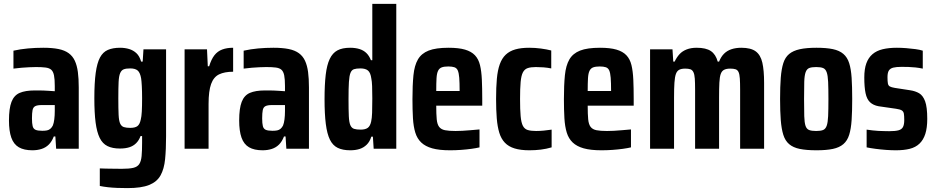

<svg xmlns="http://www.w3.org/2000/svg" viewBox="-20 -763 4803 985"><path d="M146 8Q103 8 76.5 -7.5Q50 -23 38 -57Q26 -91 26 -145Q26 -207 39 -240.5Q52 -274 81 -286.5Q110 -299 158 -299Q168 -299 179.5 -299Q191 -299 204 -298.5Q217 -298 231 -297Q245 -296 261 -295V-322Q261 -357 257 -376.5Q253 -396 243 -405Q233 -414 214 -416.5Q195 -419 165 -419Q148 -419 129.5 -418Q111 -417 91 -415.5Q71 -414 49 -411V-503Q85 -511 123.5 -514.5Q162 -518 202 -518Q248 -518 280 -511.5Q312 -505 332.5 -490Q353 -475 364 -451Q375 -427 379.5 -393.5Q384 -360 384 -314V0H268L264 -63H256Q246 -37 230.5 -21.5Q215 -6 193.5 1Q172 8 146 8ZM197 -92Q211 -92 221 -94Q231 -96 238.5 -102.5Q246 -109 251 -119Q256 -131 258.5 -150.5Q261 -170 261 -194V-224H194Q172 -224 161 -218.5Q150 -213 147 -198Q144 -183 144 -156Q144 -130 147.5 -116Q151 -102 162.5 -97Q174 -92 197 -92Z M634 202Q607 202 581.5 201Q556 200 533.5 197.5Q511 195 492 191V101Q507 102 523.5 102Q540 102 559.5 102.5Q579 103 605 103Q643 103 664 98Q685 93 694.5 78.5Q704 64 706.5 37.5Q709 11 709 -32V-65H701Q693 -43 678.5 -28.5Q664 -14 643.5 -7.5Q623 -1 595 -1Q557 -1 531.5 -13.5Q506 -26 491.5 -55.5Q477 -85 470.5 -134.5Q464 -184 464 -259Q464 -338 471 -389Q478 -440 493 -468Q508 -496 533.5 -507Q559 -518 596 -518Q621 -518 642.5 -511.5Q664 -505 680 -490Q696 -475 704 -447H712L716 -510H832V-64Q832 3 827 53.5Q822 104 803.5 137Q785 170 745 186Q705 202 634 202ZM648 -107Q673 -107 685 -116Q697 -125 702 -149Q706 -164 707.5 -191.5Q709 -219 709 -259Q709 -294 707.5 -321.5Q706 -349 704 -361Q699 -390 686.5 -401Q674 -412 648 -412Q627 -412 615 -407.5Q603 -403 596.5 -388Q590 -373 588.5 -342.5Q587 -312 587 -259Q587 -205 588.5 -174Q590 -143 596.5 -129Q603 -115 615.5 -111Q628 -107 648 -107Z M927 0V-510H1042L1046 -423H1053Q1064 -459 1080 -479.5Q1096 -500 1120 -509Q1144 -518 1176 -518V-395Q1132 -395 1104 -381.5Q1076 -368 1063 -332Q1050 -296 1050 -230V0Z M1327 8Q1284 8 1257.5 -7.5Q1231 -23 1219 -57Q1207 -91 1207 -145Q1207 -207 1220 -240.5Q1233 -274 1262 -286.5Q1291 -299 1339 -299Q1349 -299 1360.5 -299Q1372 -299 1385 -298.5Q1398 -298 1412 -297Q1426 -296 1442 -295V-322Q1442 -357 1438 -376.5Q1434 -396 1424 -405Q1414 -414 1395 -416.5Q1376 -419 1346 -419Q1329 -419 1310.5 -418Q1292 -417 1272 -415.5Q1252 -414 1230 -411V-503Q1266 -511 1304.5 -514.5Q1343 -518 1383 -518Q1429 -518 1461 -511.5Q1493 -505 1513.5 -490Q1534 -475 1545 -451Q1556 -427 1560.5 -393.5Q1565 -360 1565 -314V0H1449L1445 -63H1437Q1427 -37 1411.5 -21.5Q1396 -6 1374.5 1Q1353 8 1327 8ZM1378 -92Q1392 -92 1402 -94Q1412 -96 1419.5 -102.5Q1427 -109 1432 -119Q1437 -131 1439.5 -150.5Q1442 -170 1442 -194V-224H1375Q1353 -224 1342 -218.5Q1331 -213 1328 -198Q1325 -183 1325 -156Q1325 -130 1328.5 -116Q1332 -102 1343.5 -97Q1355 -92 1378 -92Z M1777 8Q1738 8 1712.5 -4.5Q1687 -17 1672.5 -46.5Q1658 -76 1651.5 -127Q1645 -178 1645 -254Q1645 -329 1651 -379.5Q1657 -430 1671.5 -460.5Q1686 -491 1711 -504.5Q1736 -518 1776 -518Q1803 -518 1824 -511.5Q1845 -505 1859.5 -491Q1874 -477 1883 -454H1890V-743H2013V0H1897L1893 -62H1885Q1877 -36 1861 -20.5Q1845 -5 1824 1.5Q1803 8 1777 8ZM1830 -98Q1854 -98 1866.5 -107Q1879 -116 1884 -139Q1888 -156 1889 -184.5Q1890 -213 1890 -258Q1890 -296 1889 -321.5Q1888 -347 1885 -360Q1881 -390 1868 -401Q1855 -412 1829 -412Q1808 -412 1796 -408Q1784 -404 1778 -389Q1772 -374 1770 -342.5Q1768 -311 1768 -255Q1768 -199 1769.5 -167Q1771 -135 1777.5 -120.5Q1784 -106 1796.5 -102Q1809 -98 1830 -98Z M2289 8Q2233 8 2197.5 -2Q2162 -12 2141 -32Q2120 -52 2110.5 -83Q2101 -114 2098.5 -157Q2096 -200 2096 -254Q2096 -326 2101 -376.5Q2106 -427 2124 -458Q2142 -489 2179 -503.5Q2216 -518 2281 -518Q2333 -518 2365.5 -508.5Q2398 -499 2416.5 -479.5Q2435 -460 2442.5 -429Q2450 -398 2452 -354.5Q2454 -311 2454 -255V-221H2218Q2218 -177 2220.5 -151Q2223 -125 2233 -112Q2243 -99 2263 -95Q2283 -91 2317 -91Q2334 -91 2352.5 -92Q2371 -93 2393.5 -95Q2416 -97 2440 -99V-7Q2424 -3 2398.5 0.5Q2373 4 2345 6Q2317 8 2289 8ZM2338 -280V-296Q2338 -339 2336 -364Q2334 -389 2328.5 -401.5Q2323 -414 2311 -418Q2299 -422 2280 -422Q2259 -422 2246.5 -417.5Q2234 -413 2227.5 -400Q2221 -387 2219.5 -362Q2218 -337 2218 -296H2353Z M2696 8Q2651 8 2620 -1.5Q2589 -11 2570 -31Q2551 -51 2541.5 -82Q2532 -113 2528.5 -156Q2525 -199 2525 -255Q2525 -315 2529 -359Q2533 -403 2544 -433.5Q2555 -464 2574.5 -482.5Q2594 -501 2623.5 -509.5Q2653 -518 2695 -518Q2725 -518 2755 -514Q2785 -510 2808 -504V-412Q2788 -416 2768 -417.5Q2748 -419 2729 -419Q2703 -419 2687 -413.5Q2671 -408 2662.5 -391.5Q2654 -375 2651 -342.5Q2648 -310 2648 -255Q2648 -200 2651 -167Q2654 -134 2662.5 -117.5Q2671 -101 2687.5 -96Q2704 -91 2730 -91Q2750 -91 2770 -93Q2790 -95 2810 -98V-7Q2783 1 2754.5 4.5Q2726 8 2696 8Z M3066 8Q3010 8 2974.5 -2Q2939 -12 2918 -32Q2897 -52 2887.5 -83Q2878 -114 2875.5 -157Q2873 -200 2873 -254Q2873 -326 2878 -376.5Q2883 -427 2901 -458Q2919 -489 2956 -503.5Q2993 -518 3058 -518Q3110 -518 3142.5 -508.5Q3175 -499 3193.5 -479.5Q3212 -460 3219.5 -429Q3227 -398 3229 -354.5Q3231 -311 3231 -255V-221H2995Q2995 -177 2997.5 -151Q3000 -125 3010 -112Q3020 -99 3040 -95Q3060 -91 3094 -91Q3111 -91 3129.5 -92Q3148 -93 3170.5 -95Q3193 -97 3217 -99V-7Q3201 -3 3175.5 0.5Q3150 4 3122 6Q3094 8 3066 8ZM3115 -280V-296Q3115 -339 3113 -364Q3111 -389 3105.5 -401.5Q3100 -414 3088 -418Q3076 -422 3057 -422Q3036 -422 3023.5 -417.5Q3011 -413 3004.5 -400Q2998 -387 2996.5 -362Q2995 -337 2995 -296H3130Z M3315 0V-510H3430L3434 -447H3441Q3452 -470 3466.5 -485.5Q3481 -501 3503 -509.5Q3525 -518 3554 -518Q3602 -518 3627 -501Q3652 -484 3662 -447H3669Q3679 -472 3694.5 -487.5Q3710 -503 3732.5 -510.5Q3755 -518 3783 -518Q3832 -518 3857 -499.5Q3882 -481 3891 -441.5Q3900 -402 3900 -338V0H3777V-303Q3777 -339 3775.5 -360.5Q3774 -382 3769 -393Q3764 -404 3754 -407.5Q3744 -411 3726 -411Q3707 -411 3695 -405Q3683 -399 3677.5 -383.5Q3672 -368 3670.5 -339Q3669 -310 3669 -263V0H3546V-303Q3546 -338 3544.5 -359.5Q3543 -381 3537.5 -392.5Q3532 -404 3522 -407.5Q3512 -411 3495 -411Q3476 -411 3464.5 -405Q3453 -399 3447.5 -383.5Q3442 -368 3440 -339Q3438 -310 3438 -263V0Z M4169 8Q4117 8 4083 1Q4049 -6 4028.5 -23.5Q4008 -41 3998.5 -71.5Q3989 -102 3985.5 -147Q3982 -192 3982 -255Q3982 -319 3985.5 -364Q3989 -409 3998.5 -439Q4008 -469 4028.5 -486Q4049 -503 4083 -510.5Q4117 -518 4169 -518Q4219 -518 4252.5 -511Q4286 -504 4306.5 -486.5Q4327 -469 4336.5 -439Q4346 -409 4349 -364Q4352 -319 4352 -255Q4352 -192 4349 -147Q4346 -102 4336.5 -71.5Q4327 -41 4306.5 -23.5Q4286 -6 4252.5 1Q4219 8 4169 8ZM4167 -91Q4190 -91 4202.5 -96Q4215 -101 4221 -117.5Q4227 -134 4228.5 -167Q4230 -200 4230 -255Q4230 -310 4228.5 -343Q4227 -376 4221 -392.5Q4215 -409 4202.5 -414Q4190 -419 4167 -419Q4144 -419 4131.5 -414Q4119 -409 4113 -392.5Q4107 -376 4106 -343.5Q4105 -311 4105 -255Q4105 -200 4106 -167Q4107 -134 4112.5 -117.5Q4118 -101 4131 -96Q4144 -91 4167 -91Z M4576 8Q4552 8 4525 6Q4498 4 4471.5 0.5Q4445 -3 4426 -7V-98Q4441 -96 4456.5 -94Q4472 -92 4486 -91.5Q4500 -91 4514.5 -90.5Q4529 -90 4542 -90Q4573 -90 4589.5 -94.5Q4606 -99 4612.5 -111.5Q4619 -124 4619 -147Q4619 -169 4617 -180Q4615 -191 4606.5 -196.5Q4598 -202 4577 -205L4487 -218Q4460 -223 4443.5 -238.5Q4427 -254 4420.5 -285Q4414 -316 4414 -365Q4414 -409 4424.5 -438Q4435 -467 4456 -485Q4477 -503 4508.5 -510.5Q4540 -518 4581 -518Q4604 -518 4629 -516Q4654 -514 4676.5 -511Q4699 -508 4714 -503V-411Q4695 -415 4676.5 -417Q4658 -419 4640.5 -419.5Q4623 -420 4605 -420Q4578 -420 4562.5 -416Q4547 -412 4540 -401Q4533 -390 4533 -367Q4533 -346 4535 -335Q4537 -324 4545 -319.5Q4553 -315 4571 -312L4649 -300Q4676 -296 4695.5 -284.5Q4715 -273 4726 -243.5Q4737 -214 4737 -153Q4737 -107 4727 -76Q4717 -45 4697 -26Q4677 -7 4647 0.5Q4617 8 4576 8Z"/></svg>

Font: Saira Condensed
Style: Bold
Weight: 700
Width: 3
Designer: Hector Gatti with collaboration of the Omnibus-Type team
Foundry: Omnibus-Type
Version: Version 1.101